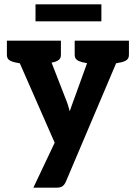

<svg xmlns="http://www.w3.org/2000/svg" viewBox="-20 -706 631 892"><path d="M135 166 234 -43 26 -517H151Q168 -517 177 -509Q186 -501 190 -491L285 -247Q291 -233 295.5 -218.5Q300 -204 304 -189Q306 -195 310 -206.5Q314 -218 318.5 -230.5Q323 -243 325 -248L413 -491Q417 -502 428 -509.5Q439 -517 451 -517H564L286 138Q280 152 270.5 159Q261 166 241 166ZM135 -481V-517H210V-481ZM399 -481V-517H473V-481ZM110 -517 96 -407 46 -417Q30 -421 21 -428.5Q12 -436 12 -452V-517ZM263 -517V-452Q263 -436 254 -428.5Q245 -421 229 -417L179 -407L165 -517ZM425 -517 412 -407 362 -417Q346 -421 336.5 -428.5Q327 -436 327 -452V-517ZM579 -517V-452Q579 -436 570 -428.5Q561 -421 545 -417L494 -407L481 -517ZM145 -607V-686H451V-607Z"/></svg>

Font: Aleo ExtraBold
Style: Regular
Weight: 800
Designer: Alessio Laiso
Foundry: Alessio Laiso
Version: Version 2.001;gftools[0.9.29]